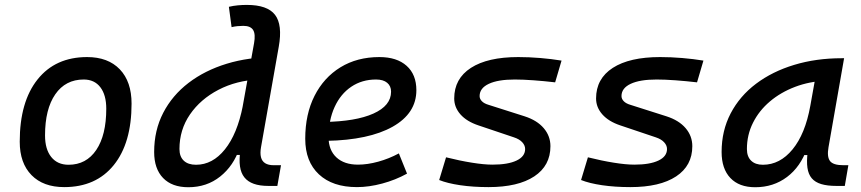

<svg xmlns="http://www.w3.org/2000/svg" viewBox="-20 -763 3556 793"><path d="M245.1 9.8Q158.7 9.8 110.1 -39.8Q61.5 -89.4 61.5 -177.7Q61.5 -342.8 135.3 -435.1Q209 -527.3 339.8 -527.3Q426.3 -527.3 474.9 -476.6Q523.4 -425.8 523.4 -335Q523.4 -172.4 450 -81.3Q376.5 9.8 245.1 9.8ZM263.2 -82.5Q336.4 -82.5 377.7 -143.8Q418.9 -205.1 418.9 -314Q418.9 -370.6 394.5 -402.6Q370.1 -434.6 325.7 -434.6Q250.5 -434.6 208.3 -373.5Q166 -312.5 166 -203.6Q166 -146.5 191.7 -114.5Q217.3 -82.5 263.2 -82.5Z M757.8 10.3Q690.4 10.3 653.6 -27.8Q616.7 -65.9 616.7 -135.3Q616.7 -224.6 654.1 -296.9Q691.4 -369.1 758.8 -420.7Q826.2 -472.2 916.5 -499.8Q1006.8 -527.3 1112.8 -527.3H1121.6L1047.9 -434.6Q956.5 -430.7 882.3 -392.1Q808.1 -353.5 764.6 -290.3Q721.2 -227.1 721.2 -147.5Q721.2 -116.2 739 -99.4Q756.8 -82.5 789.6 -82.5Q857.9 -82.5 908.9 -146Q960 -209.5 982.9 -325.7L977.1 -123H920.4L969.2 -150.9Q944.8 -78.1 889.4 -33.9Q834 10.3 757.8 10.3ZM1088.4 4.9Q1052.7 4.9 1028.1 -3.9Q1003.4 -12.7 989.3 -30.5Q975.1 -48.3 971.2 -75.9Q967.3 -103.5 972.7 -141.1L978.5 -302.2L1029.3 -584.5Q1036.1 -622.1 1025.4 -639.2Q1014.6 -656.2 984.9 -656.2Q972.7 -656.2 960.7 -655Q948.7 -653.8 936.5 -650.9L925.3 -734.9Q943.8 -739.3 962.4 -741Q981 -742.7 999.5 -742.7Q1084.5 -742.7 1116 -701.7Q1147.5 -660.6 1131.3 -569.8L1058.1 -155.3Q1053.7 -130.4 1057.9 -113.8Q1062 -97.2 1075.2 -88.9Q1088.4 -80.6 1110.8 -80.6H1140.6L1125.5 4.9Z M1458.5 -83Q1497.6 -83 1542 -95.2Q1586.4 -107.4 1627.4 -129.4L1661.1 -45.9Q1613.3 -19.5 1558.6 -4.9Q1503.9 9.8 1454.1 9.8Q1353.5 9.8 1297.1 -43Q1240.7 -95.7 1240.7 -189.9Q1240.7 -291.5 1279.1 -367.2Q1317.4 -442.9 1386.2 -485.1Q1455.1 -527.3 1546.9 -527.3Q1619.1 -527.3 1659.4 -491.2Q1699.7 -455.1 1699.7 -390.6Q1699.7 -294.9 1601.8 -239.7Q1503.9 -184.6 1328.6 -181.2L1318.4 -259.3Q1449.2 -261.2 1522.2 -293.9Q1595.2 -326.7 1595.2 -384.3Q1595.2 -407.7 1579.1 -421.1Q1563 -434.6 1533.2 -434.6Q1475.1 -434.6 1430.9 -404.8Q1386.7 -375 1362.1 -321.3Q1337.4 -267.6 1336.9 -195.8Q1337.4 -142.6 1369.6 -112.8Q1401.9 -83 1458.5 -83Z M1997.6 9.8Q1934.1 9.8 1880.9 2Q1827.6 -5.9 1793.9 -19.5L1822.3 -113.3Q1878.9 -99.1 1929 -91.1Q1979 -83 2014.2 -83Q2078.1 -83 2113.5 -99.9Q2148.9 -116.7 2148.9 -147.5Q2148.9 -162.6 2137 -175.5Q2125 -188.5 2102.5 -195.8L1956.1 -245.1Q1907.7 -261.2 1881.8 -290.5Q1856 -319.8 1856 -356.4Q1856 -438 1925 -482.7Q1994.1 -527.3 2120.6 -527.3Q2165 -527.3 2211.7 -523.4Q2258.3 -519.5 2299.3 -512.7L2272.9 -422.9Q2227.1 -428.2 2183.3 -431.4Q2139.6 -434.6 2106 -434.6Q2036.6 -434.6 1998.8 -416.7Q1960.9 -398.9 1960.9 -366.2Q1960.9 -354.5 1970.2 -345Q1979.5 -335.4 1997.6 -330.1L2146.5 -282.7Q2198.2 -266.1 2225.8 -233.6Q2253.4 -201.2 2253.4 -159.2Q2253.4 -78.6 2186.5 -34.4Q2119.6 9.8 1997.6 9.8Z M2583.5 9.8Q2520 9.8 2466.8 2Q2413.6 -5.9 2379.9 -19.5L2408.2 -113.3Q2464.8 -99.1 2514.9 -91.1Q2564.9 -83 2600.1 -83Q2664.1 -83 2699.5 -99.9Q2734.9 -116.7 2734.9 -147.5Q2734.9 -162.6 2722.9 -175.5Q2710.9 -188.5 2688.5 -195.8L2542 -245.1Q2493.7 -261.2 2467.8 -290.5Q2441.9 -319.8 2441.9 -356.4Q2441.9 -438 2511 -482.7Q2580.1 -527.3 2706.5 -527.3Q2751 -527.3 2797.6 -523.4Q2844.2 -519.5 2885.3 -512.7L2858.9 -422.9Q2813 -428.2 2769.3 -431.4Q2725.6 -434.6 2691.9 -434.6Q2622.6 -434.6 2584.7 -416.7Q2546.9 -398.9 2546.9 -366.2Q2546.9 -354.5 2556.2 -345Q2565.4 -335.4 2583.5 -330.1L2732.4 -282.7Q2784.2 -266.1 2811.8 -233.6Q2839.4 -201.2 2839.4 -159.2Q2839.4 -78.6 2772.5 -34.4Q2705.6 9.8 2583.5 9.8Z M3099.1 10.3Q3032.7 10.3 2996.6 -27.8Q2960.4 -65.9 2960.4 -135.3Q2960.4 -223.1 2997.8 -294.7Q3035.2 -366.2 3102.5 -417Q3169.9 -467.8 3260.3 -495.1Q3350.6 -522.5 3456.5 -522.5H3466.3L3401.9 -154.8Q3395 -115.7 3408 -98.1Q3420.9 -80.6 3463.9 -80.6H3483.9L3469.2 4.9H3434.6Q3397 4.9 3371.8 -2.7Q3346.7 -10.3 3332.8 -26.6Q3318.8 -43 3314.9 -69.8Q3311 -96.7 3315.9 -135.3L3344.2 -122.6H3287.6L3313.5 -150.9Q3286.6 -74.2 3230.5 -32Q3174.3 10.3 3099.1 10.3ZM3130.9 -82.5Q3201.2 -82.5 3253.4 -146Q3305.7 -209.5 3326.7 -325.7L3352.1 -467.3L3391.6 -429.7Q3323.2 -426.8 3263.9 -404.3Q3204.6 -381.8 3159.9 -344Q3115.2 -306.2 3090.1 -256.1Q3064.9 -206.1 3064.9 -147.5Q3064.9 -116.2 3082.3 -99.4Q3099.6 -82.5 3130.9 -82.5Z"/></svg>

Font: Cascadia Code
Style: Italic
Weight: 400
Italic angle: -10°
Designer: Aaron Bell
Foundry: Saja Typeworks
Version: Version 2407.024